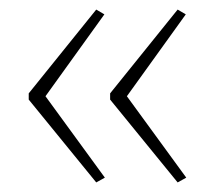

<svg xmlns="http://www.w3.org/2000/svg" viewBox="-20 -572 448 401"><path d="M40 -377 181 -552 198 -542 75 -371 199 -201 181 -191 40 -364ZM210 -377 351 -552 368 -542 245 -371 369 -201 351 -191 210 -364Z"/></svg>

Font: Noto Sans Kannada UI ExtraCondensed Thin
Style: Regular
Weight: 100
Width: 2
Designer: Jelle Bosma - Monotype Design Team
Foundry: Monotype Imaging Inc.
Version: Version 2.005; ttfautohint (v1.8.4.7-5d5b)